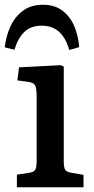

<svg xmlns="http://www.w3.org/2000/svg" viewBox="-33 -787 395 807"><path d="M38 0V-53L91 -61Q110 -64 115.5 -74Q121 -84 121 -111V-380Q121 -417 114.5 -428.5Q108 -440 85 -443L40 -449L47 -504L223 -513L235 -507V-108Q235 -83 241 -73.5Q247 -64 266 -61L318 -52V0ZM147 -767Q196 -767 228.5 -743Q261 -719 278.5 -678.5Q296 -638 300 -589L258 -577Q248 -612 232 -634.5Q216 -657 194 -668Q172 -679 142 -679Q95 -679 68 -651.5Q41 -624 28 -578L-13 -588Q-8 -634 10.5 -675Q29 -716 63 -741.5Q97 -767 147 -767Z"/></svg>

Font: Literata 18pt Medium
Style: Regular
Weight: 500
Designer: Latin by Veronika Burian and Jose Scaglione. Greek by Irene Vlachou. Cyrillic by Vera Evstafieva.
Foundry: TypeTogether
Version: Version 3.103;gftools[0.9.29]